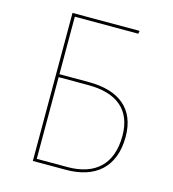

<svg xmlns="http://www.w3.org/2000/svg" viewBox="-103 -767 769 853"><g transform="rotate(15 281.5 -340.5)"><path d="M276 -402.9H140.1V-667.3H431.9L434.4 -680.9H125.7V0H278.3C410.4 0 496.3 -68 496.3 -210.4C496.3 -337.8 415.4 -402.8 276 -402.8ZM281.7 -13.6H140.1V-389.3H277.3C406.7 -389.3 481.4 -330.4 481.4 -210.8C481.4 -76.7 404.7 -13.6 281.7 -13.6Z"/></g></svg>

Font: Fira Sans Hair
Style: Regular
Weight: 100
Designer: bBox Type GmbH & Carrois Corporate GbR & Edenspiekermann AG
Foundry: bBox Type GmbH & Carrois Corporate GbR & Edenspiekermann AG
Version: Version 4.300;PS 004.300;hotconv 1.0.88;makeotf.lib2.5.64775